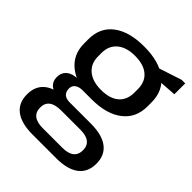

<svg xmlns="http://www.w3.org/2000/svg" viewBox="-208 -688 999 999"><g transform="rotate(45 291.5 -188.0)"><path d="M287 -160Q177 -160 115.5 -207.5Q54 -255 54 -339V-369Q54 -455 115.5 -501.5Q177 -548 287 -548Q396 -548 457.5 -501.5Q519 -455 519 -369V-339Q519 -255 457.5 -207.5Q396 -160 287 -160ZM199 187Q117 187 74 154.5Q31 122 31 59Q31 -3 73 -35.5Q115 -68 198 -68H374Q456 -68 499 -35.5Q542 -3 542 59Q542 122 499 154.5Q456 187 374 187ZM357 126Q443 126 443 59Q443 -7 357 -7H217Q128 -7 128 59Q128 127 217 126ZM165 -44Q124 -44 100.5 -62.5Q77 -81 77 -114Q77 -147 100 -166Q123 -185 166 -185H287V-160H221Q194 -160 178.5 -148Q163 -136 164 -114Q165 -91 178.5 -79.5Q192 -68 219 -68H287V-44ZM287 -229Q351 -229 385.5 -258.5Q420 -288 420 -342V-367Q420 -421 385.5 -450.5Q351 -480 287 -480Q224 -480 188.5 -450Q153 -420 153 -367V-342Q153 -289 188.5 -259Q224 -229 287 -229ZM400 -515 547 -563H573V-483L400 -471Z"/></g></svg>

Font: Pathway Extreme 28pt Medium
Style: Regular
Weight: 500
Designer: Eduardo Rodriguez Tunni
Foundry: Eduardo Rodriguez Tunni
Version: Version 1.001;gftools[0.9.26]